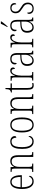

<svg xmlns="http://www.w3.org/2000/svg" viewBox="1840 -2646 816 4536"><g transform="rotate(-90 2248.0 -378.0)"><path d="M228 10Q146 10 98.5 -61Q51 -132 51 -262Q51 -404 95 -473.5Q139 -543 220 -543Q296 -543 336.5 -477Q377 -411 377 -294V-270H93Q93 -144 130.5 -83Q168 -22 232 -22Q279 -22 308 -47.5Q337 -73 351 -105Q362 -99 362 -82Q362 -65 347 -43.5Q332 -22 302 -6Q272 10 228 10ZM336 -300Q335 -395 308 -453.5Q281 -512 220 -512Q158 -512 127.5 -455Q97 -398 94 -300Z M452 0V-25H464Q493 -25 508 -29Q523 -33 528 -49Q533 -65 533 -99V-438Q533 -472 528 -487.5Q523 -503 508.5 -507Q494 -511 466 -511H456V-536H568L573 -456H576Q598 -500 629 -521.5Q660 -543 709 -543Q781 -543 815 -498.5Q849 -454 849 -359V-99Q849 -65 854 -49Q859 -33 873 -29Q887 -25 916 -25H923V0H808V-361Q808 -428 784.5 -469Q761 -510 703 -510Q639 -510 606.5 -462.5Q574 -415 574 -331V-98Q574 -64 579 -48.5Q584 -33 599 -29Q614 -25 643 -25H651V0Z M1172 10Q1122 10 1083 -16.5Q1044 -43 1021 -103Q998 -163 998 -263Q998 -371 1020 -432Q1042 -493 1081 -518Q1120 -543 1170 -543Q1232 -543 1266.5 -512.5Q1301 -482 1301 -438Q1301 -418 1290.5 -409.5Q1280 -401 1263 -401Q1263 -452 1241.5 -482.5Q1220 -513 1169 -513Q1130 -513 1101 -490.5Q1072 -468 1056 -414Q1040 -360 1040 -264Q1040 -140 1076 -81Q1112 -22 1175 -22Q1224 -22 1252 -50.5Q1280 -79 1293 -114Q1303 -105 1303 -85Q1303 -66 1288 -44Q1273 -22 1244 -6Q1215 10 1172 10Z M1563 10Q1480 10 1433.5 -57.5Q1387 -125 1387 -267Q1387 -543 1566 -543Q1741 -543 1741 -267Q1741 -124 1696 -57Q1651 10 1563 10ZM1564 -21Q1639 -21 1669 -85Q1699 -149 1699 -267Q1699 -391 1668.5 -451.5Q1638 -512 1565 -512Q1490 -512 1459 -451Q1428 -390 1428 -267Q1428 -147 1460.5 -84Q1493 -21 1564 -21Z M1821 0V-25H1833Q1862 -25 1877 -29Q1892 -33 1897 -49Q1902 -65 1902 -99V-438Q1902 -472 1897 -487.5Q1892 -503 1877.5 -507Q1863 -511 1835 -511H1825V-536H1937L1942 -456H1945Q1967 -500 1998 -521.5Q2029 -543 2078 -543Q2150 -543 2184 -498.5Q2218 -454 2218 -359V-99Q2218 -65 2223 -49Q2228 -33 2242 -29Q2256 -25 2285 -25H2292V0H2177V-361Q2177 -428 2153.5 -469Q2130 -510 2072 -510Q2008 -510 1975.5 -462.5Q1943 -415 1943 -331V-98Q1943 -64 1948 -48.5Q1953 -33 1968 -29Q1983 -25 2012 -25H2020V0Z M2499 10Q2444 10 2420 -23Q2396 -56 2396 -142V-506H2331V-528Q2370 -531 2388 -553Q2400 -568 2405 -593Q2410 -618 2411 -657H2437V-536H2546V-506H2437V-139Q2437 -71 2453.5 -46Q2470 -21 2504 -21Q2518 -21 2529 -22.5Q2540 -24 2554 -27V3Q2541 6 2526.5 8Q2512 10 2499 10Z M2613 0V-25H2619Q2647 -25 2661.5 -29Q2676 -33 2681.5 -49Q2687 -65 2687 -100V-438Q2687 -472 2681.5 -487.5Q2676 -503 2661 -507Q2646 -511 2615 -511H2609V-536H2720L2726 -431H2728Q2738 -458 2753 -484Q2768 -510 2790.5 -527Q2813 -544 2848 -544Q2885 -544 2903.5 -525.5Q2922 -507 2922 -479Q2922 -460 2914 -447.5Q2906 -435 2887 -435Q2887 -469 2877.5 -490Q2868 -511 2836 -511Q2810 -511 2790 -490Q2770 -469 2756 -434Q2742 -399 2735 -357.5Q2728 -316 2728 -276V-99Q2728 -64 2733 -48.5Q2738 -33 2753 -29Q2768 -25 2796 -25H2815V0Z M3082 10Q3028 10 2993.5 -28.5Q2959 -67 2959 -147Q2959 -225 3006.5 -262.5Q3054 -300 3153 -304L3222 -307V-371Q3222 -442 3202 -477.5Q3182 -513 3125 -513Q3071 -513 3049 -483Q3027 -453 3027 -393Q2994 -393 2994 -441Q2994 -482 3027.5 -512.5Q3061 -543 3127 -543Q3196 -543 3229.5 -502.5Q3263 -462 3263 -372V-107Q3263 -54 3273.5 -39.5Q3284 -25 3315 -25H3318V0H3232L3225 -93H3222Q3209 -66 3191 -42.5Q3173 -19 3146.5 -4.5Q3120 10 3082 10ZM3089 -21Q3128 -21 3158 -44Q3188 -67 3205 -104.5Q3222 -142 3222 -186V-281L3157 -278Q3070 -274 3035.5 -240Q3001 -206 3001 -145Q3001 -92 3022 -56.5Q3043 -21 3089 -21Z M3397 0V-25H3403Q3431 -25 3445.5 -29Q3460 -33 3465.5 -49Q3471 -65 3471 -100V-438Q3471 -472 3465.5 -487.5Q3460 -503 3445 -507Q3430 -511 3399 -511H3393V-536H3504L3510 -431H3512Q3522 -458 3537 -484Q3552 -510 3574.5 -527Q3597 -544 3632 -544Q3669 -544 3687.5 -525.5Q3706 -507 3706 -479Q3706 -460 3698 -447.5Q3690 -435 3671 -435Q3671 -469 3661.5 -490Q3652 -511 3620 -511Q3594 -511 3574 -490Q3554 -469 3540 -434Q3526 -399 3519 -357.5Q3512 -316 3512 -276V-99Q3512 -64 3517 -48.5Q3522 -33 3537 -29Q3552 -25 3580 -25H3599V0Z M3866 10Q3812 10 3777.5 -28.5Q3743 -67 3743 -147Q3743 -225 3790.5 -262.5Q3838 -300 3937 -304L4006 -307V-371Q4006 -442 3986 -477.5Q3966 -513 3909 -513Q3855 -513 3833 -483Q3811 -453 3811 -393Q3778 -393 3778 -441Q3778 -482 3811.5 -512.5Q3845 -543 3911 -543Q3980 -543 4013.5 -502.5Q4047 -462 4047 -372V-107Q4047 -54 4057.5 -39.5Q4068 -25 4099 -25H4102V0H4016L4009 -93H4006Q3993 -66 3975 -42.5Q3957 -19 3930.5 -4.5Q3904 10 3866 10ZM3873 -21Q3912 -21 3942 -44Q3972 -67 3989 -104.5Q4006 -142 4006 -186V-281L3941 -278Q3854 -274 3819.5 -240Q3785 -206 3785 -145Q3785 -92 3806 -56.5Q3827 -21 3873 -21ZM3879 -619Q3901 -658 3921.5 -695Q3942 -732 3955 -766H4011V-756Q4000 -739 3979.5 -711.5Q3959 -684 3934.5 -656Q3910 -628 3890 -606H3879Z M4315 10Q4270 10 4242 -5.5Q4214 -21 4201 -45Q4188 -69 4188 -94Q4188 -120 4196 -131.5Q4204 -143 4217 -143Q4217 -85 4239.5 -52Q4262 -19 4316 -19Q4365 -19 4391 -48Q4417 -77 4417 -129Q4417 -164 4399.5 -192Q4382 -220 4327 -252Q4281 -281 4253.5 -305Q4226 -329 4214.5 -355.5Q4203 -382 4203 -418Q4203 -475 4237 -508.5Q4271 -542 4328 -542Q4384 -542 4413.5 -514.5Q4443 -487 4443 -449Q4443 -403 4414 -403Q4414 -513 4326 -513Q4281 -513 4260.5 -486.5Q4240 -460 4240 -421Q4240 -378 4265.5 -349Q4291 -320 4344 -289Q4409 -252 4432 -215.5Q4455 -179 4455 -131Q4455 -66 4417 -28Q4379 10 4315 10Z"/></g></svg>

Font: Noto Serif Tamil Condensed ExtraLight
Style: Regular
Weight: 200
Width: 3
Designer: Indian Type Foundry, Tom Grace, and the Monotype Design Team
Foundry: Monotype Imaging Inc.
Version: Version 2.004; ttfautohint (v1.8.4.7-5d5b)